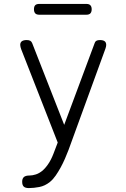

<svg xmlns="http://www.w3.org/2000/svg" viewBox="-20 -754 640 978"><path d="M263 1 274 -28 88 -503Q86 -509 84.5 -514.5Q83 -520 83 -525Q83 -538 91.5 -544Q100 -550 116 -550Q128 -550 134.5 -546Q141 -542 144 -534L307 -118L462 -534Q464 -542 470.5 -546Q477 -550 489 -550Q505 -550 513 -544Q521 -538 521 -525Q521 -521 520 -516.5Q519 -512 517 -506L329 10Q321 31 311 54Q301 77 289 99Q277 121 263.5 140.5Q250 160 234 173Q209 193 180.5 198.5Q152 204 127 204Q109 204 101 196.5Q93 189 93 172V171Q93 156 101.5 148Q110 140 131 140Q145 140 162.5 134.5Q180 129 198 114Q211 102 221.5 87.5Q232 73 239.5 58Q247 43 252.5 28.5Q258 14 263 1ZM180 -679Q166 -679 159.5 -686Q153 -693 153 -707Q153 -721 159.5 -727.5Q166 -734 180 -734H420Q434 -734 440.5 -727Q447 -720 447 -707Q447 -693 440.5 -686Q434 -679 420 -679Z"/></svg>

Font: Maple Mono ExtraLight
Style: Regular
Weight: 275
Monospace: yes
Designer: subframe7536
Version: Version 7.000